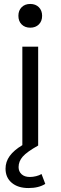

<svg xmlns="http://www.w3.org/2000/svg" viewBox="-20 -736 306 971"><path d="M73 -656Q73 -683 89.5 -699.5Q106 -716 133 -716Q160 -716 176.5 -699.5Q193 -683 193 -656Q193 -629 176.5 -612.5Q160 -596 133 -596Q106 -596 89.5 -612.5Q73 -629 73 -656ZM209 194Q176 215 124 215Q71 215 39.5 188.5Q8 162 8 117Q8 82 29 53Q50 24 93 -2V-500H173V0Q116 32 95 56Q74 80 74 109Q74 131 89 145Q104 159 131 159Q146 159 162.5 155Q179 151 190 144Z"/></svg>

Font: Work Sans
Style: Regular
Weight: 400
Designer: Wei Huang
Foundry: Wei Huang
Version: Version 1.500; ttfautohint (v1.6)